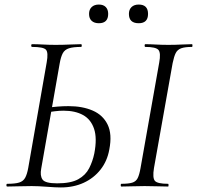

<svg xmlns="http://www.w3.org/2000/svg" viewBox="-20 -819 865 843"><path d="M247 4Q224 4 186 1Q148 -2 119 -2Q88 -2 60.5 -1Q33 0 12 0Q8 0 8 -6Q8 -12 12 -12Q46 -12 64 -17.5Q82 -23 90.5 -38.5Q99 -54 104 -82L185 -545Q193 -589 181.5 -601Q170 -613 121 -613Q117 -613 117 -619Q117 -625 121 -625Q144 -625 170 -623.5Q196 -622 224 -622Q258 -622 286.5 -623.5Q315 -625 336 -625Q339 -625 339 -619Q339 -613 336 -613Q302 -613 283 -607Q264 -601 255.5 -585Q247 -569 242 -540L161 -79Q155 -48 166.5 -31Q178 -14 231 -14Q291 -14 323.5 -32Q356 -50 371.5 -80.5Q387 -111 394 -145Q407 -212 393 -253.5Q379 -295 344.5 -314Q310 -333 259 -333Q240 -333 220.5 -330.5Q201 -328 180 -325L181 -345Q208 -349 232.5 -351Q257 -353 281 -353Q342 -353 387 -333.5Q432 -314 452.5 -272Q473 -230 460 -163Q451 -112 421.5 -74.5Q392 -37 347.5 -16.5Q303 4 247 4ZM513 0Q510 0 510 -6Q510 -12 513 -12Q544 -12 560.5 -17Q577 -22 584.5 -37Q592 -52 597 -81L679 -544Q687 -587 675.5 -600Q664 -613 618 -613Q615 -613 615 -619Q615 -625 618 -625Q639 -625 664.5 -623.5Q690 -622 719 -622Q751 -622 777 -623.5Q803 -625 823 -625Q825 -625 825 -619Q825 -613 823 -613Q792 -613 775.5 -607Q759 -601 751.5 -586Q744 -571 738 -542L656 -81Q649 -38 660 -25Q671 -12 718 -12Q720 -12 720 -6Q720 0 718 0Q697 0 671.5 -1Q646 -2 615 -2Q586 -2 560 -1Q534 0 513 0ZM414 -717Q394 -717 382.5 -727.5Q371 -738 371 -758Q371 -777 382.5 -788Q394 -799 414 -799Q434 -799 444.5 -788Q455 -777 455 -758Q455 -717 414 -717ZM589 -717Q546 -717 546 -758Q546 -777 557.5 -788Q569 -799 589 -799Q630 -799 630 -758Q630 -717 589 -717Z"/></svg>

Font: Cormorant
Style: Italic
Weight: 400
Italic angle: -10°
Designer: Christian Thalmann (Catharsis Fonts)
Foundry: Catharsis Fonts
Version: Version 4.000